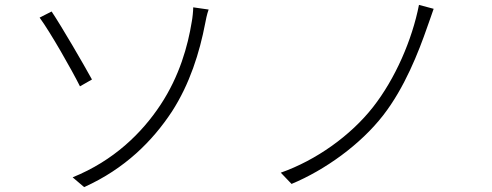

<svg xmlns="http://www.w3.org/2000/svg" viewBox="-20 -748 2010 785"><path d="M277 -23 324 17C491 -58 604 -172 683 -292C756 -405 796 -533 819 -653C821 -664 826 -690 833 -709L770 -718C770 -703 767 -674 764 -659C748 -560 714 -437 636 -319C560 -204 445 -91 277 -23ZM142 -676C186 -616 273 -463 307 -395L356 -423C322 -485 232 -640 191 -701L142 -676Z M1753 -712 1693 -728C1665 -585 1596 -426 1505 -310C1414 -194 1273 -93 1128 -42L1172 4C1309 -53 1454 -157 1547 -277C1634 -389 1691 -534 1727 -638C1735 -659 1745 -690 1753 -712Z"/></svg>

Font: Noto Sans CJK JP Light
Style: Regular
Weight: 300
Designer: Ryoko NISHIZUKA (kana & ideographs); Paul D. Hunt (Latin, Greek & Cyrillic); Wenlong ZHANG (bopomofo); Sandoll Communica
Foundry: Adobe Systems Incorporated
Version: Version 1.004;PS 1.004;hotconv 1.0.82;makeotf.lib2.5.63406